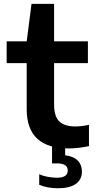

<svg xmlns="http://www.w3.org/2000/svg" viewBox="-20 -760 500 996"><path d="M333.5 10Q229.5 10 174 -40Q118.5 -90 118.5 -193.5V-432.5H14.5V-545.5H118.5L143.5 -740H260.5V-545.5H436V-432.5H260.5V-220Q260.5 -155.5 288 -129.8Q315.5 -104 372 -104Q401 -104 441.5 -112.5V-2Q416.5 3.5 388.8 6.8Q361 10 333.5 10ZM281.5 216.5Q224.5 216.5 183.5 198.5V144Q205 153.5 230 157.8Q255 162 275.5 162Q331.5 162 331.5 124.5Q331.5 87.5 275.5 87.5H250V-10H318V45.5Q362 51 383.5 73.2Q405 95.5 405 130.5Q405 171.5 373.2 194Q341.5 216.5 281.5 216.5Z"/></svg>

Font: Encode Sans Exp SmBold
Style: Regular
Weight: 600
Width: 7
Designer: Multiple Designers
Foundry: Impallari Type
Version: Version 3.002; ttfautohint (v1.8.3) -l 8 -r 50 -G 200 -x 14 